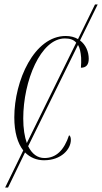

<svg xmlns="http://www.w3.org/2000/svg" viewBox="-20 -707 457 859"><path d="M3 132H16L92 -25C115 -2 144 10 177 10C255 10 297 -40 297 -81C297 -93 294 -99 289 -102C267 -36 232 0 179 0C148 0 123 -18 106 -53L329 -506C337 -493 341 -474 343 -449C344 -435 343 -420 342 -404C365 -404 377 -417 377 -444C377 -475 364 -507 338 -526L417 -687H405L329 -532C314 -541 296 -546 274 -546C133 -546 44 -346 44 -182C44 -115 59 -66 84 -34ZM84 -177C84 -345 162 -535 270 -535C292 -535 309 -530 321 -516L100 -67C90 -95 84 -132 84 -177Z"/></svg>

Font: Noto Serif Display ExtraCondensed ExtraLight
Style: Italic
Weight: 200
Width: 2
Italic angle: -12°
Designer: Monotype Design Team
Foundry: Monotype Imaging Inc.
Version: Version 2.009